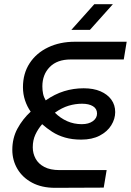

<svg xmlns="http://www.w3.org/2000/svg" viewBox="-20 -900 627 920"><path d="M244 0Q180 0 134 -24.5Q88 -49 63.5 -90.5Q39 -132 39 -182Q39 -238 63.5 -283.5Q88 -329 127 -365Q110 -389 100 -419Q90 -449 90 -482Q90 -548 122 -597Q154 -646 210.5 -673Q267 -700 339 -700H587L573 -615H318Q254 -615 218.5 -579Q183 -543 183 -486Q183 -467 186.5 -450.5Q190 -434 199 -419Q242 -449 287 -463Q332 -477 381 -477Q428 -477 461.5 -462.5Q495 -448 513.5 -422.5Q532 -397 532 -363Q532 -330 513 -299.5Q494 -269 457.5 -250Q421 -231 369 -231Q326 -231 291.5 -241Q257 -251 230 -268.5Q203 -286 182 -305Q162 -282 149.5 -255Q137 -228 137 -194Q137 -165 150.5 -140Q164 -115 192.5 -100Q221 -85 265 -85H491L477 -1ZM372 -305Q405 -305 425 -319.5Q445 -334 445 -356Q445 -379 425.5 -391Q406 -403 373 -403Q341 -403 309 -393.5Q277 -384 243 -360Q269 -334 301.5 -319.5Q334 -305 372 -305ZM322 -757 432 -880H521L411 -757Z"/></svg>

Font: MuseoModerno
Style: Italic
Weight: 400
Italic angle: -9°
Designer: Pablo Cosgaya, Héctor Gatti, Marcela Romero, and the Authors of The MuseoModerno Project.
Foundry: Omnibus-Type Team
Version: Version 1.003